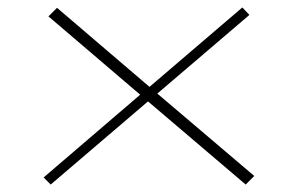

<svg xmlns="http://www.w3.org/2000/svg" viewBox="-20 -510 787 515"><path d="M133 -489 110 -466 356 -256 97 -34 116 -15 377 -238 639 -15 662 -38 402 -259 649 -470 630 -490 381 -277Z"/></svg>

Font: Sprat Medium
Style: Regular
Weight: 500
Designer: Ethan Nakache
Foundry: Collletttivo
Version: Version 2.000;Glyphs 3.2 (3217)